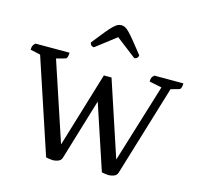

<svg xmlns="http://www.w3.org/2000/svg" viewBox="-124 -1016 1199 1161"><g transform="rotate(15 475.5 -436.0)"><path d="M306 12Q297 12 283.5 10Q270 8 262 6L66 -585L3 -599Q3 -614 7 -623.5Q11 -633 22 -642H235Q235 -605 219 -602L165 -587L329 -93L471 -563H519L675 -91L826 -583L748 -599Q748 -613 751.5 -622.5Q755 -632 767 -641H948Q948 -605 932 -601L882 -587L709 -16Q703 0 685.5 6Q668 12 654 12Q646 12 632.5 10Q619 8 611 6L476 -401L360 -16Q354 0 336.5 6Q319 12 306 12ZM496 -884Q508 -884 519 -878.5Q530 -873 545 -858Q560 -843 584 -813.5Q608 -784 646 -736Q646 -726 639 -719Q632 -712 621 -712L495 -809L369 -712Q358 -712 351 -719Q344 -726 344 -736Q382 -784 406 -813.5Q430 -843 445.5 -858Q461 -873 472 -878.5Q483 -884 496 -884Z"/></g></svg>

Font: Petrona Medium
Style: Regular
Weight: 500
Designer: Ringo R. Seeber
Foundry: Ringo R. Seeber
Version: Version 2.001; ttfautohint (v1.8.3)